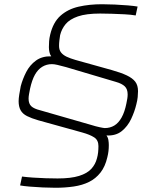

<svg xmlns="http://www.w3.org/2000/svg" viewBox="-20 -716 738 907"><path d="M242 171Q215 171 182 169.5Q149 168 120 165.5Q91 163 75 160L84 118Q107 121 136.5 123Q166 125 196.5 126Q227 127 252 127Q315 127 353.5 115Q392 103 411.5 81.5Q431 60 438 32Q442 18 443.5 3.5Q445 -11 445 -26Q445 -54 425 -67Q405 -80 369 -90L160 -148Q129 -157 108 -167.5Q87 -178 77.5 -195Q68 -212 68 -238Q68 -251 71 -269.5Q74 -288 78 -309Q87 -343 104 -376Q121 -409 150 -430Q179 -451 222 -450Q216 -458 213.5 -470Q211 -482 211 -493Q211 -508 212 -521.5Q213 -535 217 -552Q231 -611 266 -642Q301 -673 351.5 -684.5Q402 -696 462 -696Q490 -696 522.5 -694.5Q555 -693 584.5 -690.5Q614 -688 630 -685L621 -643Q598 -647 568 -648.5Q538 -650 507.5 -651Q477 -652 453 -652Q387 -652 348 -638.5Q309 -625 290 -602Q271 -579 264 -550Q262 -537 260.5 -524.5Q259 -512 259 -499Q259 -480 268.5 -468Q278 -456 295 -448Q312 -440 336 -433L508 -385Q551 -373 578.5 -360Q606 -347 619 -330Q632 -313 632 -285Q632 -273 630.5 -257.5Q629 -242 624 -223Q616 -189 599.5 -154Q583 -119 555 -96.5Q527 -74 483 -76Q490 -67 492 -54.5Q494 -42 494 -31Q494 -16 492.5 -2.5Q491 11 487 27Q477 71 454.5 99.5Q432 128 400.5 143.5Q369 159 328.5 165Q288 171 242 171ZM475 -111Q500 -111 520 -123Q540 -135 554.5 -161Q569 -187 577 -227Q580 -241 581.5 -251Q583 -261 583 -270Q583 -295 569.5 -308Q556 -321 528 -329L292 -399Q266 -406 251 -409.5Q236 -413 225 -413Q200 -413 179.5 -400.5Q159 -388 145 -363Q131 -338 122 -297Q119 -282 117 -270.5Q115 -259 115 -250Q115 -226 128 -214Q141 -202 170 -195L410 -126Q432 -119 451 -115Q470 -111 475 -111Z"/></svg>

Font: Saira Thin ExtraLight
Style: Italic
Weight: 250
Italic angle: -12°
Version: Version 1.101